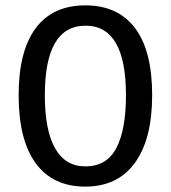

<svg xmlns="http://www.w3.org/2000/svg" viewBox="-20 -689 640 719"><path d="M549.8 -332.5Q549.8 -168 485.1 -79.1Q420.4 9.8 299.3 9.8Q177.7 9.8 113.8 -77.6Q49.8 -165 49.8 -332.5Q49.8 -497.1 113.3 -583Q176.8 -668.9 300.3 -668.9Q420.9 -668.9 485.4 -584.2Q549.8 -499.5 549.8 -332.5ZM451.7 -332.5Q451.7 -592.8 300.3 -592.8Q147.9 -592.8 147.9 -332.5Q147.9 -200.7 186.5 -133.3Q225.1 -65.9 299.8 -65.9Q379.4 -65.9 415.5 -134.3Q451.7 -202.6 451.7 -332.5Z"/></svg>

Font: Cousine
Style: Regular
Weight: 400
Monospace: yes
Designer: Steve Matteson
Foundry: Ascender Corporation
Version: Version 1.20